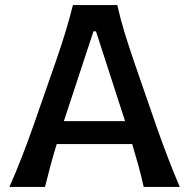

<svg xmlns="http://www.w3.org/2000/svg" viewBox="-20 -733 742 753"><path d="M17 0Q42.5 -57.5 67 -120.8Q91.5 -184 111.5 -241.5L197 -486.5Q220 -552.5 236.2 -605.8Q252.5 -659 266 -713H440Q452.5 -657.5 468.8 -604.5Q485 -551.5 507.5 -486L592.5 -240.5Q613 -181.5 636.8 -119.2Q660.5 -57 685 0H543.5Q534.5 -41 522.8 -83.8Q511 -126.5 498.5 -168H202.5Q189.5 -126 178 -83.2Q166.5 -40.5 156.5 0ZM346.5 -610 230.5 -258H470.5L356.5 -610Z"/></svg>

Font: Commissioner Flair Medium
Style: Regular
Weight: 500
Designer: Kostas Bartsokas
Foundry: Kostas Bartsokas
Version: Version 1.000; ttfautohint (v1.8.3)